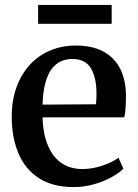

<svg xmlns="http://www.w3.org/2000/svg" viewBox="-20 -747 560 778"><path d="M278.5 11Q193.5 11 137.8 -25Q82 -61 54.8 -125.5Q27.5 -190 27.5 -274Q27.5 -340.5 47 -393.8Q66.5 -447 101.2 -484.8Q136 -522.5 183.8 -542.5Q231.5 -562.5 288 -562.5Q383.5 -562.5 435.8 -511.2Q488 -460 490.5 -365Q490.5 -333.5 489 -311Q487.5 -288.5 483.5 -271.5H152.5Q153.5 -224.5 164.2 -186Q175 -147.5 195 -119.8Q215 -92 244.8 -77Q274.5 -62 313.5 -62Q354.5 -62 396 -76.2Q437.5 -90.5 460 -108L480 -63.5Q463 -46 431.5 -28.8Q400 -11.5 360.2 -0.2Q320.5 11 278.5 11ZM152.5 -323 369 -324.5Q370 -334 370.5 -346.2Q371 -358.5 371 -368.5Q371 -431 348.8 -469.5Q326.5 -508 272.5 -508Q247.5 -508 226.2 -498.2Q205 -488.5 189 -467Q173 -445.5 163.5 -410Q154 -374.5 152.5 -323ZM432.5 -727V-650.5H134.5V-727Z"/></svg>

Font: Merriweather 36pt SemiBold
Style: Regular
Weight: 600
Version: Version 2.100